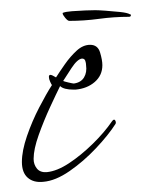

<svg xmlns="http://www.w3.org/2000/svg" viewBox="-20 -346 277 377"><path d="M116 -305Q113 -305 108 -311Q103 -317 103 -320Q103 -321 104 -321Q109 -323 121.5 -324Q134 -325 147.5 -325.5Q161 -326 167 -326Q173 -326 187 -325Q201 -324 215.5 -322.5Q230 -321 235 -318Q237 -318 237 -316Q237 -313 233 -313Q204 -313 174.5 -309Q145 -305 116 -305ZM65 11Q46 13 34.5 3Q23 -7 23 -28Q23 -50 33 -79Q43 -108 57 -135Q71 -162 82 -179Q81 -180 78.5 -185.5Q76 -191 76 -195Q76 -199 79 -199Q82 -199 90 -194Q97 -205 107.5 -220Q118 -235 130.5 -246.5Q143 -258 157 -258Q172 -258 176.5 -243Q181 -228 181 -218Q181 -198 166 -185Q151 -172 128 -170H125Q105 -170 98 -177Q91 -163 78.5 -136Q66 -109 56 -81Q46 -53 46 -34Q46 -23 52.5 -15Q59 -7 72 -8Q92 -10 115.5 -25.5Q139 -41 162 -63.5Q185 -86 200 -108Q202 -111 204 -111Q206 -111 207 -108Q208 -105 207 -103Q193 -81 168.5 -55Q144 -29 116.5 -10Q89 9 65 11ZM125 -182Q139 -184 145 -194Q151 -204 149 -218Q149 -222 147.5 -226.5Q146 -231 141 -231Q132 -230 120.5 -212.5Q109 -195 104 -187Q106 -186 114.5 -184Q123 -182 125 -182Z"/></svg>

Font: Fuggles
Style: Regular
Weight: 400
Designer: Rob Leuschke
Foundry: Robert E. Leuschke
Version: Version 1.100; ttfautohint (v1.8.3)